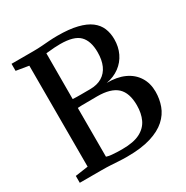

<svg xmlns="http://www.w3.org/2000/svg" viewBox="-172 -892 1005 1040"><g transform="rotate(-30 330.5 -372.0)"><path d="M115 -54.5V-686L36.5 -699V-743H171.5Q202 -743 227.8 -745Q253.5 -747 277.5 -748.8Q301.5 -750.5 327.5 -750.5Q400.5 -750.5 450.2 -738.2Q500 -726 529.8 -703.5Q559.5 -681 572.5 -649.8Q585.5 -618.5 585.5 -580.5Q585.5 -533 567 -494.2Q548.5 -455.5 513.8 -429.8Q479 -404 431.5 -395.5Q494.5 -396.5 540.8 -375.5Q587 -354.5 612 -315Q637 -275.5 637 -222.5Q637 -177 622 -135.8Q607 -94.5 571.8 -62.8Q536.5 -31 476.8 -12.5Q417 6 328 6Q300.5 6 277 4.5Q253.5 3 228 1.5Q202.5 0 169.5 0H34.5V-43ZM228 -412Q238 -411.5 252.5 -411Q267 -410.5 282.2 -410.8Q297.5 -411 311.5 -411Q325.5 -411 335 -411Q381 -411 411.2 -429.5Q441.5 -448 456.8 -482.2Q472 -516.5 472 -564.5Q472 -635 437.8 -669.5Q403.5 -704 317.5 -704Q299 -704 281.8 -702.8Q264.5 -701.5 250.8 -700Q237 -698.5 228.5 -698ZM228 -51.5Q239.5 -47.5 256.5 -45.5Q273.5 -43.5 292.2 -43Q311 -42.5 327 -42.5Q396 -42.5 436.5 -63.2Q477 -84 494.8 -121.5Q512.5 -159 512.5 -209.5Q512.5 -287 473.8 -322.8Q435 -358.5 350 -358.5Q337 -358.5 320.2 -358.2Q303.5 -358 286 -358Q268.5 -358 253.2 -357.8Q238 -357.5 228 -356.5Z"/></g></svg>

Font: Merriweather 48pt Medium
Style: Regular
Weight: 500
Version: Version 2.100